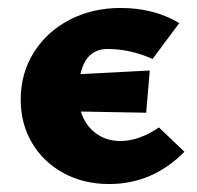

<svg xmlns="http://www.w3.org/2000/svg" viewBox="-20 -454 494 482"><path d="M443 -73Q363 8 254 8Q190 8 139.5 -19.5Q89 -47 60.5 -95Q32 -143 32 -204Q32 -270 65 -322.5Q98 -375 155 -404.5Q212 -434 283 -434Q367 -434 430 -396L363 -306Q307 -331 250 -331Q196 -331 182 -268L356 -277L347 -171L183 -174Q194 -139 220.5 -119.5Q247 -100 282 -100Q329 -100 379 -134Z"/></svg>

Font: Ysabeau Ultrabold
Style: Regular
Weight: 800
Designer: Christian Thalmann (Catharsis Fonts)
Version: Version 0.003